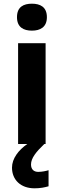

<svg xmlns="http://www.w3.org/2000/svg" viewBox="-20 -780 345 1040"><path d="M153 -760C108 -760 72 -743 72 -687C72 -632 108 -614 153 -614C197 -614 234 -632 234 -687C234 -743 197 -760 153 -760ZM148 111C148 77 175 43 220 0H227V-546H78V0H128C80 33 45 79 45 128C45 194 92 240 167 240C199 240 222 235 243 229V142C230 146 208 151 187 151C164 151 148 138 148 111Z"/></svg>

Font: Noto Sans Gujarati
Style: Bold
Weight: 700
Designer: Jelle Bosma - Monotype Design Team, Universal Thirst
Foundry: Monotype Imaging Inc.
Version: Version 2.106